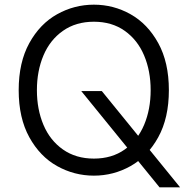

<svg xmlns="http://www.w3.org/2000/svg" viewBox="-20 -736 821 822"><path d="M328 -346H416L751 66H663ZM60 -350Q60 -469 105.5 -551.5Q151 -634 224.5 -675Q298 -716 382 -716Q466 -716 539 -675Q612 -634 657.5 -551.5Q703 -469 703 -350Q703 -231 657.5 -148.5Q612 -66 539 -25Q466 16 382 16Q298 16 224.5 -25Q151 -66 105.5 -148.5Q60 -231 60 -350ZM625 -350Q625 -432 597 -498.5Q569 -565 514 -604Q459 -643 382 -643Q305 -643 249.5 -604Q194 -565 166 -498.5Q138 -432 138 -350Q138 -268 166 -201.5Q194 -135 249.5 -96Q305 -57 382 -57Q459 -57 514 -96Q569 -135 597 -201.5Q625 -268 625 -350Z"/></svg>

Font: Uncut Sans VF
Style: Regular
Weight: 400
Designer: Kasper Nordkvist
Foundry: Uncut Type
Version: Version 1.100;FEAKit 1.0